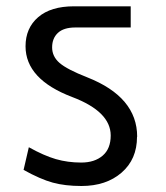

<svg xmlns="http://www.w3.org/2000/svg" viewBox="-20 -645 540 624"><path d="M244.6 -40.5Q191.4 -40.5 151.4 -51.5Q111.3 -62.5 56.6 -92.8L73.7 -166.5Q122.6 -139.2 161.4 -127.9Q200.2 -116.7 243.9 -116.7Q287.6 -116.7 313.7 -139.2Q339.8 -161.6 339.8 -204.6Q339.8 -282.2 214.8 -329.6Q63 -387.2 63 -494.6Q63 -553.7 104 -589.1Q145 -624.5 220.2 -624.5H404.8V-555.7H225.1Q187 -555.7 168.2 -538.1Q149.4 -520.5 149.4 -491Q149.4 -461.4 173.6 -440.4Q197.8 -419.4 263.7 -393.6Q425.8 -329.6 425.8 -200.7L425.3 -200.2Q425.3 -127.4 375.2 -84Q325.2 -40.5 244.6 -40.5Z"/></svg>

Font: Yantramanav
Style: Regular
Weight: 400
Version: Version 1.001;PS 1.0;hotconv 1.0.72;makeotf.lib2.5.5900; ttf